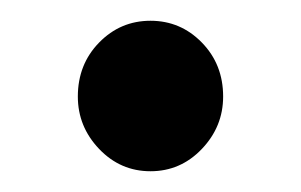

<svg xmlns="http://www.w3.org/2000/svg" viewBox="-20 -156 290 185"><path d="M125 9Q96 9 75.5 -12.5Q55 -34 55 -63Q55 -94 75.5 -115Q96 -136 125 -136Q154 -136 174.5 -115Q195 -94 195 -63Q195 -34 174.5 -12.5Q154 9 125 9Z"/></svg>

Font: Red Hat Text Medium
Style: Regular
Weight: 500
Designer: Pentagram, MCKL
Foundry: Pentagram, MCKL
Version: Version 1.023